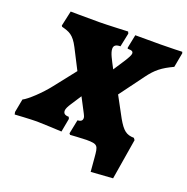

<svg xmlns="http://www.w3.org/2000/svg" viewBox="-163 -786 1054 1080"><g transform="rotate(20 364.5 -246.0)"><path d="M494 161 625 152 665 -91 657 -102C611 -103 590 -120 556 -179L490 -301L597 -446C636 -499 668 -524 734 -555L750 -642L747 -650C747 -650 677 -647 620 -647H467L451 -567L453 -561C478 -561 486 -557 486 -544C486 -526 445 -469 416 -424C391 -472 371 -506 371 -532C371 -551 383 -560 410 -560L427 -642L422 -653C422 -653 293 -647 252 -647C146 -647 80 -648 80 -648L60 -557L64 -551C109 -539 135 -531 168 -467L230 -346L130 -219C89 -166 23 -104 -6 -90L-21 -10L-18 4C-18 4 75 -2 114 -2C145 -2 262 4 262 4L277 -77L272 -88C249 -88 239 -96 239 -113C239 -125 248 -141 259 -158L300 -221L346 -133C351 -124 354 -116 354 -109C354 -94 344 -87 325 -86L308 -2L314 5C314 5 389 0 410 0C480 0 481 9 487 78Z"/></g></svg>

Font: Alegreya SC Black
Style: Italic
Weight: 900
Italic angle: -7°
Designer: Juan Pablo del Peral
Foundry: Huerta Tipografica
Version: Version 2.007;PS 002.007;hotconv 1.0.88;makeotf.lib2.5.64775